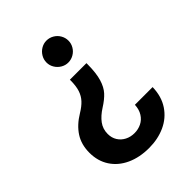

<svg xmlns="http://www.w3.org/2000/svg" viewBox="-209 -639 936 936"><g transform="rotate(-45 259.5 -170.5)"><path d="M242.2 -108.4Q207.5 -86.4 188.2 -60.3Q168.9 -34.2 168.9 0Q168.9 26.9 181.6 47.1Q194.3 67.4 216.1 78.6Q237.8 89.8 264.6 89.8Q290 89.8 312 79.1Q334 68.4 347.9 46.4Q361.8 24.4 363.3 -6.8H485.4Q483.9 56.6 454.1 101.3Q424.3 146 374.5 168.7Q324.7 191.4 263.7 191.4Q198.2 191.4 147.7 168.2Q97.2 145 69.1 102.1Q41 59.1 41 2Q41 -54.7 67.6 -95.7Q94.2 -136.7 144.5 -167Q173.8 -184.6 191.2 -203.4Q208.5 -222.2 216.8 -247.1Q225.1 -272 225.6 -308.6V-317.4H339.8V-308.6Q339.4 -248.5 328.1 -211.4Q316.9 -174.3 296.6 -152.1Q276.4 -129.9 242.2 -108.4ZM355.5 -457Q355.5 -437 345.2 -419.7Q335 -402.3 317.4 -392.1Q299.8 -381.8 279.3 -381.8Q259.8 -381.8 242.4 -392.1Q225.1 -402.3 214.6 -419.7Q204.1 -437 204.1 -457Q204.1 -477.5 214.6 -495.1Q225.1 -512.7 242.4 -522.9Q259.8 -533.2 279.3 -533.2Q299.8 -533.2 317.4 -522.9Q335 -512.7 345.2 -495.1Q355.5 -477.5 355.5 -457Z"/></g></svg>

Font: Pretendard GOV SemiBold
Style: Regular
Weight: 600
Designer: Base glyphs from Inter by Rasmus Andersson; Hangeul glyphs from Noto Sans CJK(Source Han Sans) by Jang Soo-young and Kan
Foundry: Kil Hyung-jin
Version: Version 1.309